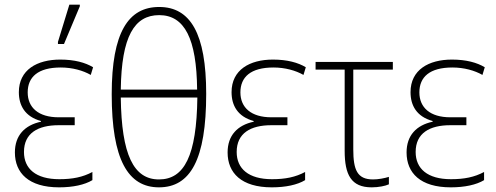

<svg xmlns="http://www.w3.org/2000/svg" viewBox="-20 -795 2130 825"><path d="M229 -606H255L323 -768V-775H278L229 -615ZM234 10C294 10 344 -1 377 -21V-56C336 -34 292 -25 235 -25C134 -25 83 -70 83 -142C83 -223 143 -257 232 -257H301V-291H232C145 -291 99 -333 99 -398C99 -464 143 -505 241 -505C291 -505 337 -492 370 -473L380 -506C347 -526 300 -539 239 -539C139 -539 61 -495 61 -399C61 -342 87 -294 156 -275V-272C86 -257 44 -213 44 -140C44 -52 103 10 234 10Z M663 10C798 10 866 -109 866 -392C866 -651 798 -765 664 -765C532 -765 460 -657 460 -390C460 -109 530 10 663 10ZM499 -410C502 -638 557 -730 664 -730C773 -730 825 -629 827 -410ZM663 -24C554 -24 502 -130 499 -376H828C825 -126 772 -24 663 -24Z M1148 10C1208 10 1258 -1 1291 -21V-56C1250 -34 1206 -25 1149 -25C1048 -25 997 -70 997 -142C997 -223 1057 -257 1146 -257H1215V-291H1146C1059 -291 1013 -333 1013 -398C1013 -464 1057 -505 1155 -505C1205 -505 1251 -492 1284 -473L1294 -506C1261 -526 1214 -539 1153 -539C1053 -539 975 -495 975 -399C975 -342 1001 -294 1070 -275V-272C1000 -257 958 -213 958 -140C958 -52 1017 10 1148 10Z M1577 10C1607 10 1636 4 1651 -3V-35C1632 -29 1605 -24 1583 -24C1515 -24 1498 -65 1498 -153V-496H1668V-529H1336V-496H1461V-147C1461 -44 1489 10 1577 10Z M1917 10C1977 10 2027 -1 2060 -21V-56C2019 -34 1975 -25 1918 -25C1817 -25 1766 -70 1766 -142C1766 -223 1826 -257 1915 -257H1984V-291H1915C1828 -291 1782 -333 1782 -398C1782 -464 1826 -505 1924 -505C1974 -505 2020 -492 2053 -473L2063 -506C2030 -526 1983 -539 1922 -539C1822 -539 1744 -495 1744 -399C1744 -342 1770 -294 1839 -275V-272C1769 -257 1727 -213 1727 -140C1727 -52 1786 10 1917 10Z"/></svg>

Font: Noto Sans SemiCondensed ExtraLight
Style: Regular
Weight: 200
Width: 4
Designer: Monotype Design Team
Foundry: Monotype Imaging Inc.
Version: Version 2.013